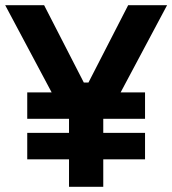

<svg xmlns="http://www.w3.org/2000/svg" viewBox="-22 -720 664 740"><path d="M376 0H244V-106H83V-208H244V-262H83V-364H177L-2 -700H148L301 -402H319L472 -700H622L443 -364H537V-262H376V-208H537V-106H376Z"/></svg>

Font: Rootstock Sans Headline
Style: Bold
Weight: 700
Designer: Florian Karsten
Foundry: Florian Karsten
Version: Version 2.000;FEAKit 1.0